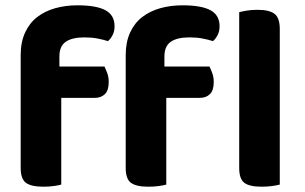

<svg xmlns="http://www.w3.org/2000/svg" viewBox="-20 -697 1150 724"><path d="M966 7Q921 7 901.5 -7.5Q882 -22 882 -64V-651Q892 -654 910.5 -657Q929 -660 951 -660Q995 -660 1015 -645Q1035 -630 1035 -588V-1Q1024 2 1006 4.5Q988 7 966 7ZM204 -446H374Q379 -436 384.5 -421Q390 -406 390 -388Q390 -356 375.5 -342Q361 -328 338 -328H211V-1Q201 2 183 4.5Q165 7 143 7Q98 7 78 -7.5Q58 -22 58 -64V-489Q58 -538 74.5 -574Q91 -610 120 -632.5Q149 -655 188 -666Q227 -677 272 -677Q343 -677 377.5 -658.5Q412 -640 412 -598Q412 -579 404.5 -564.5Q397 -550 387 -542Q368 -548 346.5 -552Q325 -556 298 -556Q252 -556 228 -539.5Q204 -523 204 -484ZM600 -446H770Q775 -436 780.5 -421Q786 -406 786 -388Q786 -356 771.5 -342Q757 -328 734 -328H607V-1Q597 2 579 4.5Q561 7 539 7Q494 7 474 -7.5Q454 -22 454 -64V-489Q454 -538 470.5 -574Q487 -610 516 -632.5Q545 -655 584 -666Q623 -677 668 -677Q739 -677 773.5 -658.5Q808 -640 808 -598Q808 -579 800.5 -564.5Q793 -550 783 -542Q764 -548 742.5 -552Q721 -556 694 -556Q648 -556 624 -539.5Q600 -523 600 -484Z"/></svg>

Font: Baloo Paaji 2
Style: Bold
Weight: 700
Designer: Shuchita Grover, Noopur Datye and Ek Type
Foundry: Ek Type
Version: Version 1.640;hotconv 1.0.111;makeotfexe 2.5.65597; ttfautoh